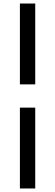

<svg xmlns="http://www.w3.org/2000/svg" viewBox="-20 -845 312 1090"><path d="M93 -366V-825H180V-366ZM93 225V-234H180V225Z"/></svg>

Font: Undotted
Style: Regular
Weight: 400
Designer: Delve Withrington, Dave Bailey, Thomas Jockin
Foundry: Delve Fonts LLC
Version: Version 4.000